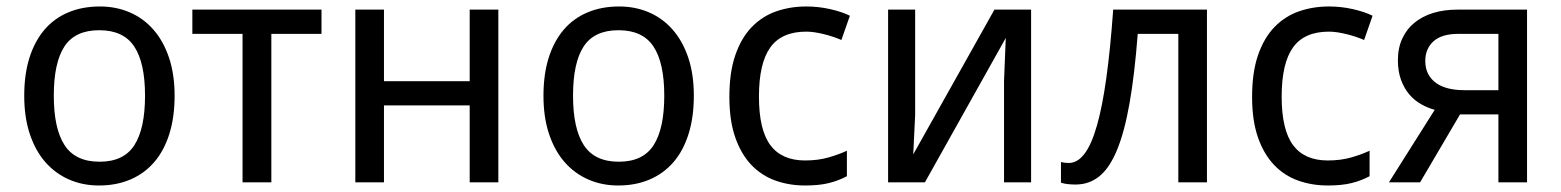

<svg xmlns="http://www.w3.org/2000/svg" viewBox="-20 -566 4845 596"><path d="M522 -269Q522 -202.1 505.6 -150.1Q489.3 -98.1 458.7 -62.7Q428.2 -27.3 384.8 -8.8Q341.3 9.8 287.1 9.8Q236.8 9.8 194.3 -8.8Q151.9 -27.3 120.8 -62.7Q89.8 -98.1 72.5 -150.1Q55.2 -202.1 55.2 -269Q55.2 -335.4 71.5 -387Q87.9 -438.5 118.2 -473.9Q148.4 -509.3 192.1 -527.6Q235.8 -545.9 290 -545.9Q340.3 -545.9 382.8 -527.6Q425.3 -509.3 456.3 -473.9Q487.3 -438.5 504.6 -387Q522 -335.4 522 -269ZM147 -269Q147 -167 180.4 -115.5Q213.9 -64 289.1 -64Q364.3 -64 397.2 -115.5Q430.2 -167 430.2 -269Q430.2 -371.1 396.7 -421.6Q363.3 -472.2 288.1 -472.2Q212.9 -472.2 179.9 -421.6Q147 -371.1 147 -269Z M978 -460.9H822.3V0H732.9V-460.9H577.1V-536.1H978Z M1171.9 -536.1V-314H1438V-536.1H1526.9V0H1438V-238.8H1171.9V0H1083V-536.1Z M2133.8 -269Q2133.8 -202.1 2117.4 -150.1Q2101.1 -98.1 2070.6 -62.7Q2040 -27.3 1996.6 -8.8Q1953.1 9.8 1898.9 9.8Q1848.6 9.8 1806.2 -8.8Q1763.7 -27.3 1732.7 -62.7Q1701.7 -98.1 1684.3 -150.1Q1667 -202.1 1667 -269Q1667 -335.4 1683.3 -387Q1699.7 -438.5 1730 -473.9Q1760.3 -509.3 1804 -527.6Q1847.7 -545.9 1901.9 -545.9Q1952.1 -545.9 1994.6 -527.6Q2037.1 -509.3 2068.1 -473.9Q2099.1 -438.5 2116.5 -387Q2133.8 -335.4 2133.8 -269ZM1758.8 -269Q1758.8 -167 1792.2 -115.5Q1825.7 -64 1900.9 -64Q1976.1 -64 2009 -115.5Q2042 -167 2042 -269Q2042 -371.1 2008.5 -421.6Q1975.1 -472.2 1899.9 -472.2Q1824.7 -472.2 1791.7 -421.6Q1758.8 -371.1 1758.8 -269Z M2479 9.8Q2429.7 9.8 2386.7 -5.6Q2343.8 -21 2312 -54.4Q2280.3 -87.9 2262.2 -139.9Q2244.1 -191.9 2244.1 -265.1Q2244.1 -341.8 2262.7 -395.3Q2281.2 -448.7 2313.7 -482.2Q2346.2 -515.6 2389.6 -530.8Q2433.1 -545.9 2482.9 -545.9Q2521 -545.9 2557.4 -537.6Q2593.8 -529.3 2618.2 -517.1L2591.8 -441.9Q2580.6 -446.8 2566.9 -451.4Q2553.2 -456.1 2538.6 -459.7Q2523.9 -463.4 2509.8 -465.6Q2495.6 -467.8 2482.9 -467.8Q2406.2 -467.8 2371.1 -418.7Q2335.9 -369.6 2335.9 -266.1Q2335.9 -163.1 2371.3 -115.5Q2406.7 -67.9 2479 -67.9Q2518.6 -67.9 2550.5 -76.9Q2582.5 -85.9 2608.9 -98.1V-19Q2582.5 -4.9 2552.5 2.4Q2522.5 9.8 2479 9.8Z M2820.8 -536.1V-210L2814.9 -86.9L3066.9 -536.1H3180.7V0H3096.7V-315.9L3102.1 -448.2L2851.1 0H2736.8V-536.1Z M3726.6 0H3637.7V-460.9H3511.7Q3502 -334.5 3486.3 -245.6Q3470.7 -156.7 3447.5 -100.6Q3424.3 -44.4 3392.6 -18.8Q3360.8 6.8 3318.8 6.8Q3305.2 6.8 3293.2 5.4Q3281.2 3.9 3273.4 1V-63Q3284.7 -60.1 3297.9 -60.1Q3324.7 -60.1 3346.4 -88.6Q3368.2 -117.2 3385 -176Q3401.9 -234.9 3414.3 -324.5Q3426.8 -414.1 3435.5 -536.1H3726.6Z M4101.6 9.8Q4052.2 9.8 4009.3 -5.6Q3966.3 -21 3934.6 -54.4Q3902.8 -87.9 3884.8 -139.9Q3866.7 -191.9 3866.7 -265.1Q3866.7 -341.8 3885.3 -395.3Q3903.8 -448.7 3936.3 -482.2Q3968.8 -515.6 4012.2 -530.8Q4055.7 -545.9 4105.5 -545.9Q4143.6 -545.9 4179.9 -537.6Q4216.3 -529.3 4240.7 -517.1L4214.4 -441.9Q4203.1 -446.8 4189.5 -451.4Q4175.8 -456.1 4161.1 -459.7Q4146.5 -463.4 4132.3 -465.6Q4118.2 -467.8 4105.5 -467.8Q4028.8 -467.8 3993.7 -418.7Q3958.5 -369.6 3958.5 -266.1Q3958.5 -163.1 3993.9 -115.5Q4029.3 -67.9 4101.6 -67.9Q4141.1 -67.9 4173.1 -76.9Q4205.1 -85.9 4231.4 -98.1V-19Q4205.1 -4.9 4175 2.4Q4145 9.8 4101.6 9.8Z M4388.2 0H4291.5L4433.6 -225.1Q4411.6 -231 4391.1 -242.7Q4370.6 -254.4 4354.7 -272.9Q4338.9 -291.5 4329.1 -317.9Q4319.3 -344.2 4319.3 -378.9Q4319.3 -417 4333 -446.5Q4346.7 -476.1 4371.1 -495.8Q4395.5 -515.6 4429.2 -525.9Q4462.9 -536.1 4503.4 -536.1H4720.2V0H4631.3V-210.9H4512.2ZM4404.3 -377Q4404.3 -353.5 4413.3 -336.4Q4422.4 -319.3 4438.2 -308.1Q4454.1 -296.9 4476.1 -291.5Q4498 -286.1 4524.4 -286.1H4631.3V-460.9H4507.3Q4455.1 -460.9 4429.7 -437.7Q4404.3 -414.6 4404.3 -377Z"/></svg>

Font: Genotype
Style: Regular
Weight: 400
Foundry: Ascender Corporation
Version: Version 1.00